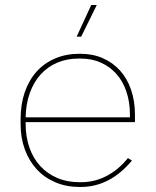

<svg xmlns="http://www.w3.org/2000/svg" viewBox="-20 -739 622 764"><path d="M297 5H301Q331 5 359 -2Q387 -9 412.5 -22.5Q438 -36 461 -55.5Q484 -75 505 -100L489 -110Q452 -64 404.5 -39Q357 -14 302 -14H296Q247 -14 207.5 -31Q168 -48 140 -78.5Q112 -109 97 -152Q82 -195 82 -247V-253H517V-283Q517 -337 501.5 -382Q486 -427 457.5 -458.5Q429 -490 389 -507.5Q349 -525 300 -525H296Q243 -525 199.5 -506.5Q156 -488 125.5 -454Q95 -420 78.5 -372Q62 -324 62 -265V-245Q62 -190 79 -144Q96 -98 126.5 -65Q157 -32 200.5 -13.5Q244 5 297 5ZM82 -272Q83 -325 98.5 -368.5Q114 -412 141.5 -442.5Q169 -473 207.5 -489.5Q246 -506 294 -506H300Q345 -506 381 -490Q417 -474 443 -445Q469 -416 483 -374.5Q497 -333 497 -283V-272ZM303 -593 365 -719H343L285 -593Z"/></svg>

Font: Fixel Variable
Style: Regular
Weight: 100
Width: 3
Designer: AlfaBravo + MacPaw
Foundry: Kyrylo Tkachov, Marchela Mozhyna, Serhii Makarenko, Maria Weinstein, Zakhar Kryvoshyya
Version: Version 1.211